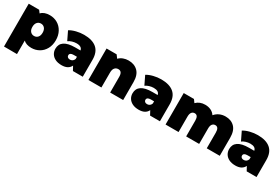

<svg xmlns="http://www.w3.org/2000/svg" viewBox="75 -1623 4208 2890"><g transform="rotate(30 2179.5 -178.5)"><path d="M37 199V-545H218L252 -500Q301 -555 402 -555Q474 -555 534.5 -520.5Q595 -486 630.5 -421Q666 -356 666 -271Q666 -186 630.5 -121.5Q595 -57 534.5 -22.5Q474 12 402 12Q311 12 263 -35V200ZM259 -271Q259 -220 284 -192Q309 -164 348 -164Q387 -164 412 -192Q437 -220 437 -271Q437 -322 412 -350.5Q387 -379 348 -379Q309 -379 284 -350.5Q259 -322 259 -271Z M1291 -294V0H1120L1081 -72Q1042 10 926 10Q861 10 815.5 -12.5Q770 -35 746.5 -73.5Q723 -112 723 -160Q723 -241 785 -283Q847 -325 973 -325H1064Q1053 -389 961 -389Q924 -389 886 -377.5Q848 -366 821 -346L749 -495Q796 -524 862.5 -540.5Q929 -557 995 -557Q1139 -557 1215 -492.5Q1291 -428 1291 -294ZM1065 -178V-216H1009Q940 -216 940 -170Q940 -151 954.5 -138.5Q969 -126 994 -126Q1018 -126 1037 -139Q1056 -152 1065 -178Z M1993 -312V0H1767V-273Q1767 -367 1700 -367Q1662 -367 1638.5 -340.5Q1615 -314 1615 -257V0H1389V-547H1564L1604 -493Q1636 -525 1678 -541Q1720 -557 1769 -557Q1870 -557 1931.5 -496Q1993 -435 1993 -312Z M2632 -294V0H2461L2422 -72Q2383 10 2267 10Q2202 10 2156.5 -12.5Q2111 -35 2087.5 -73.5Q2064 -112 2064 -160Q2064 -241 2126 -283Q2188 -325 2314 -325H2405Q2394 -389 2302 -389Q2265 -389 2227 -377.5Q2189 -366 2162 -346L2090 -495Q2137 -524 2203.5 -540.5Q2270 -557 2336 -557Q2480 -557 2556 -492.5Q2632 -428 2632 -294ZM2406 -178V-216H2350Q2281 -216 2281 -170Q2281 -151 2295.5 -138.5Q2310 -126 2335 -126Q2359 -126 2378 -139Q2397 -152 2406 -178Z M3672 -312V0H3446V-273Q3446 -367 3385 -367Q3353 -367 3333.5 -343Q3314 -319 3314 -267V0H3088V-273Q3088 -367 3027 -367Q2995 -367 2975.5 -343Q2956 -319 2956 -267V0H2730V-547H2908L2945 -496Q3006 -557 3100 -557Q3155 -557 3199 -536.5Q3243 -516 3271 -474Q3304 -514 3351 -535.5Q3398 -557 3454 -557Q3553 -557 3612.5 -496Q3672 -435 3672 -312Z M4311 -294V0H4140L4101 -72Q4062 10 3946 10Q3881 10 3835.5 -12.5Q3790 -35 3766.5 -73.5Q3743 -112 3743 -160Q3743 -241 3805 -283Q3867 -325 3993 -325H4084Q4073 -389 3981 -389Q3944 -389 3906 -377.5Q3868 -366 3841 -346L3769 -495Q3816 -524 3882.5 -540.5Q3949 -557 4015 -557Q4159 -557 4235 -492.5Q4311 -428 4311 -294ZM4085 -178V-216H4029Q3960 -216 3960 -170Q3960 -151 3974.5 -138.5Q3989 -126 4014 -126Q4038 -126 4057 -139Q4076 -152 4085 -178Z"/></g></svg>

Font: AtCorfu Sans
Style: AtCorfu Sans Black
Weight: 900
Designer: Kostas Teopoulos
Foundry: Kostas Teopoulos
Version: Version 1.00 July 8, 2025, initial release